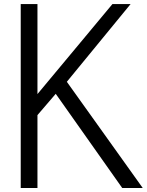

<svg xmlns="http://www.w3.org/2000/svg" viewBox="-20 -937 731 957"><path d="M166.7 0H83.3V-916.7H166.7V-468.1L540.4 -916.7H630.9L313.2 -529.3L691.4 0H589.2L257.8 -469.4L166.7 -363.3Z"/></svg>

Font: Monoid
Style: Regular
Weight: 400
Width: 4
Monospace: yes
Designer: Andreas Larsen (@larsenwork)
Version: Version 0.61